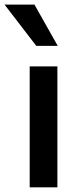

<svg xmlns="http://www.w3.org/2000/svg" viewBox="-46 -802 349 822"><path d="M109.4 -605.5 -26.4 -782.2H101.6L201.2 -605.5ZM81.1 -517.6H199.7V0H81.1Z"/></svg>

Font: Proza Libre
Style: Medium
Weight: 500
Designer: Jasper de Waard
Foundry: Jasper de Waard
Version: Version 1.000; ttfautohint (v1.4.1.8-43bc)